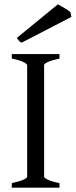

<svg xmlns="http://www.w3.org/2000/svg" viewBox="-20 -864 349 884"><path d="M34.2 0V-21Q67.4 -27.8 86.2 -35.9Q105 -43.9 105 -50.8V-564Q105 -569.8 87.2 -578.6Q69.3 -587.4 34.2 -594.2V-615.2H253.9V-594.2Q220.7 -587.4 201.9 -579.1Q183.1 -570.8 183.1 -564V-50.8Q183.1 -44.9 200.9 -36.4Q218.8 -27.8 253.9 -21V0ZM79.6 -667.5Q71.3 -670.9 67.6 -675.5Q64 -680.2 57.6 -689.5L246.6 -844.2Q251.5 -841.3 259.8 -836.7Q268.1 -832 276.9 -826.9Q285.6 -821.8 293 -816.9Q300.3 -812 304.2 -808.1L308.6 -786.1Z"/></svg>

Font: Gentium Plus
Style: Regular
Weight: 400
Designer: J. Victor Gaultney, Annie Olsen, Iska Routamaa
Foundry: SIL International
Version: Version 1.510